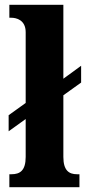

<svg xmlns="http://www.w3.org/2000/svg" viewBox="-20 -780 360 800"><path d="M19 0H311V-54H301C268 -54 244 -69 244 -126V-383L318 -436V-506L244 -452V-760H19V-706H28C46 -706 87 -698 87 -646V-351L16 -300V-233L87 -284V-126C87 -69 63 -54 28 -54H19Z"/></svg>

Font: Noto Serif Devanagari Condensed ExtraBold
Style: Regular
Weight: 800
Width: 3
Designer: Universal Thirst, Indian Type Foundry and the Monotype Design Team
Foundry: Monotype Imaging Inc.
Version: Version 2.004